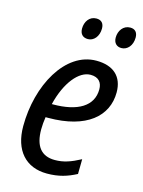

<svg xmlns="http://www.w3.org/2000/svg" viewBox="-113 -799 653 876"><g transform="rotate(15 213.5 -361.0)"><path d="M218 -631C245 -631 268 -656 268 -694C268 -718 256 -732 232 -732C199 -732 180 -703 180 -671C180 -645 194 -631 218 -631ZM376 -631C404 -631 427 -656 427 -694C427 -718 415 -732 392 -732C359 -732 339 -703 339 -671C339 -645 354 -631 376 -631ZM196 10C252 10 292 -3 334 -25L335 -95C290 -71 256 -59 215 -59C150 -59 119 -100 119 -178C119 -197 121 -218 124 -237H136C317 -237 408 -317 408 -430C408 -504 363 -546 282 -546C135 -546 36 -364 36 -171C36 -58 95 10 196 10ZM136 -302C162 -409 218 -477 273 -477C311 -477 328 -455 328 -423C328 -343 257 -302 141 -302Z"/></g></svg>

Font: Noto Sans Display SemiCondensed
Style: Italic
Weight: 400
Width: 4
Italic angle: -12°
Designer: Monotype Design Team
Foundry: Monotype Imaging Inc.
Version: Version 1.900